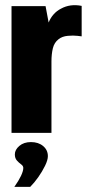

<svg xmlns="http://www.w3.org/2000/svg" viewBox="-20 -519 344 750"><path d="M25 0V-495H158L170 -431Q177 -449 189.5 -463Q202 -477 218 -485Q254 -505 299 -496V-377Q299 -377 282.5 -379Q266 -381 244.5 -379Q223 -377 209 -366Q192 -353 186.5 -330.5Q181 -308 181 -279V0ZM36 211Q53 187 62 168Q71 149 71 137Q71 129 62.5 123Q54 117 46 108Q38 99 38 84Q38 66 55.5 51Q73 36 101 36Q130 36 148.5 51.5Q167 67 167 91Q167 106 156 128.5Q145 151 129.5 173Q114 195 98 211Z"/></svg>

Font: Alumni Sans Black
Style: Regular
Weight: 900
Designer: Robert E. Leuschke
Foundry: Robert E. Leuschke
Version: Version 1.018